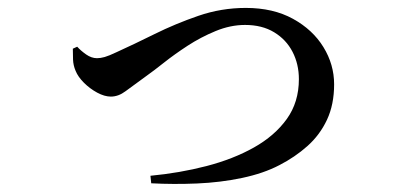

<svg xmlns="http://www.w3.org/2000/svg" viewBox="-20 -478 1040 485"><path d="M360 -34Q434 -41 501.5 -58.5Q569 -76 621.5 -105.5Q674 -135 704.5 -177.5Q735 -220 735 -278Q735 -316 719 -347Q703 -378 672.5 -396.5Q642 -415 599 -415Q562 -415 524.5 -399.5Q487 -384 454 -362.5Q421 -341 394.5 -320Q368 -299 351 -287Q315 -261 297 -247.5Q279 -234 260 -234Q244 -234 225.5 -244Q207 -254 192 -269Q177 -284 171 -299Q165 -313 164.5 -327.5Q164 -342 164 -355L175 -360Q184 -350 197.5 -340.5Q211 -331 225 -331Q234 -331 244.5 -334Q255 -337 274 -346Q318 -366 370.5 -392Q423 -418 481 -438Q539 -458 601 -458Q670 -458 720 -430.5Q770 -403 797 -359Q824 -315 824 -265Q824 -214 806 -175.5Q788 -137 756.5 -109Q725 -81 686 -61Q646 -40 591.5 -28.5Q537 -17 477.5 -14.5Q418 -12 362 -15Z"/></svg>

Font: Noto Serif HK ExtraLight SemiBold
Style: Regular
Weight: 600
Version: Version 2.002-H1;hotconv 1.1.0;makeotfexe 2.6.0